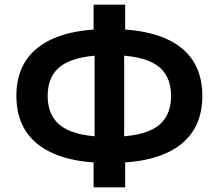

<svg xmlns="http://www.w3.org/2000/svg" viewBox="-20 -768 935 821"><path d="M447.9 -70.9Q251.9 -70.9 151 -144.1Q50.1 -217.2 50.1 -358Q50.1 -498.8 151.3 -571.4Q252.5 -644.1 447.9 -644.1Q643.9 -644.1 744.6 -571.4Q845.2 -498.8 845.2 -358Q845.2 -217.2 744.6 -144.1Q643.9 -70.9 447.9 -70.9ZM447.9 -182.5Q584.9 -182.5 648.2 -224.5Q711.5 -266.5 711.5 -358Q711.5 -448.5 648.3 -490.5Q585.1 -532.5 447.9 -532.5Q311.5 -532.5 247.7 -490.7Q183.8 -448.9 183.8 -358Q183.8 -267.3 247.5 -224.9Q311.3 -182.5 447.9 -182.5ZM380.2 33.1V-113L384.4 -157V-563.9L380.2 -602.9V-748.1H515.2V-602.9L511 -563.9V-157L515.2 -113V33.1Z"/></svg>

Font: Wix Madefor Display
Style: Regular
Weight: 400
Designer: Dalton Maag Ltd
Foundry: Dalton Maag Ltd
Version: Version 3.100